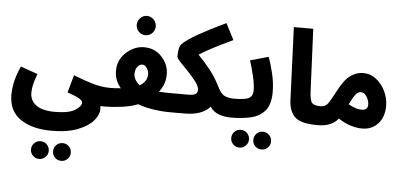

<svg xmlns="http://www.w3.org/2000/svg" viewBox="-68 -897 3152 1508"><g transform="rotate(5 1507.5 -143.0)"><path d="M26 -26Q26 105 119 168Q212 231 364 231Q490 231 571.5 198.5Q653 166 692.5 120Q732 74 732 32Q732 20 729 5H771Q856 5 856 -72Q856 -102 838 -123.5Q820 -145 781 -145Q726 -145 655 -165.5Q584 -186 503 -219L464 -80Q530 -58 557.5 -41.5Q585 -25 585 -9Q585 19 536.5 50Q488 81 374 81Q277 80 229 44Q181 8 181 -53Q181 -83 188.5 -116Q196 -149 216 -203L81 -251Q46 -170 36 -116.5Q26 -63 26 -26ZM461 460Q490 460 510.5 439.5Q531 419 531 391Q531 361 510.5 340.5Q490 320 461 320Q431 320 411 340.5Q391 361 391 391Q391 419 411 439.5Q431 460 461 460ZM287 460Q316 460 336.5 439.5Q357 419 357 391Q357 361 336.5 340.5Q316 320 287 320Q258 320 237.5 340.5Q217 361 217 391Q217 419 237.5 439.5Q258 460 287 460Z M1361 -72Q1361 -102 1343 -123.5Q1325 -145 1286 -145Q1261 -145 1234 -145.5Q1207 -146 1179 -148Q1201 -176 1214.5 -211Q1228 -246 1228 -290Q1228 -365 1173.5 -425.5Q1119 -486 1033 -486Q957 -486 892.5 -428Q828 -370 828 -283Q828 -242 841.5 -209.5Q855 -177 878 -149Q826 -144 781 -144L771 5Q826 5 900.5 -5Q975 -15 1024 -36Q1074 -17 1142 -6Q1210 5 1276 5Q1317 5 1339 -16.5Q1361 -38 1361 -72ZM975 -272Q975 -306 992.5 -327.5Q1010 -349 1030 -349Q1051 -349 1066.5 -326Q1082 -303 1082 -276Q1082 -219 1023 -185Q975 -225 975 -272ZM1034 -581Q1065 -581 1087 -603Q1109 -625 1109 -656Q1109 -687 1087 -710Q1065 -733 1034 -733Q1003 -733 981 -710Q959 -687 959 -656Q959 -625 981 -603Q1003 -581 1034 -581Z M1762 5Q1803 5 1825 -16.5Q1847 -38 1847 -72Q1847 -102 1829 -123.5Q1811 -145 1772 -145Q1729 -145 1698 -158.5Q1667 -172 1639 -230Q1603 -302 1557.5 -359Q1512 -416 1463 -465Q1505 -492 1567.5 -525Q1630 -558 1726 -603L1660 -731Q1535 -672 1445.5 -621.5Q1356 -571 1321 -534Q1299 -512 1299 -437Q1299 -424 1327 -394.5Q1355 -365 1391 -327.5Q1427 -290 1455 -253Q1483 -216 1483 -189Q1483 -166 1466.5 -155.5Q1450 -145 1408 -145H1286L1276 5H1394Q1532 5 1594 -66Q1620 -27 1664 -11Q1708 5 1762 5Z M1762 5Q1846 5 1916 -11Q1986 -27 2027.5 -76Q2069 -125 2069 -223Q2069 -294 2051 -369Q2033 -444 2014 -496L1870 -456Q1887 -403 1903 -336.5Q1919 -270 1919 -223Q1919 -180 1889.5 -162.5Q1860 -145 1772 -145ZM2020 234Q2049 234 2069.5 213.5Q2090 193 2090 165Q2090 135 2069.5 114.5Q2049 94 2020 94Q1990 94 1970 114.5Q1950 135 1950 165Q1950 193 1970 213.5Q1990 234 2020 234ZM1846 234Q1875 234 1895.5 213.5Q1916 193 1916 165Q1916 135 1895.5 114.5Q1875 94 1846 94Q1817 94 1796.5 114.5Q1776 135 1776 165Q1776 193 1796.5 213.5Q1817 234 1846 234Z M2444 5Q2529 5 2529 -72Q2529 -102 2511 -123.5Q2493 -145 2454 -145Q2404 -145 2386 -163.5Q2368 -182 2365 -256L2343 -746H2190L2213 -178Q2216 -84 2263.5 -39.5Q2311 5 2444 5Z M2793 1Q2870 1 2918 -52Q2966 -105 2966 -192Q2966 -252 2939.5 -307.5Q2913 -363 2867.5 -398.5Q2822 -434 2764 -434Q2712 -434 2664.5 -400.5Q2617 -367 2569 -274Q2533 -204 2512 -174.5Q2491 -145 2454 -145L2444 5Q2553 5 2605 -61Q2659 -26 2706.5 -12.5Q2754 1 2793 1ZM2759 -283Q2787 -283 2806 -252Q2825 -221 2825 -189Q2825 -146 2776 -146Q2730 -146 2672 -180Q2699 -235 2717.5 -259Q2736 -283 2759 -283Z"/></g></svg>

Font: Noto Sans Arabic SemiCondensed Extra
Style: Regular
Weight: 800
Width: 4
Designer: Nadine Chahine - Monotype Design Team
Foundry: Monotype Imaging Inc.
Version: Version 1.902